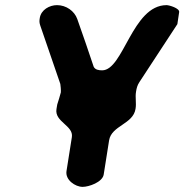

<svg xmlns="http://www.w3.org/2000/svg" viewBox="-20 -727 718 748"><path d="M200 -302C192 -252 267 -238 260 -193L239 -60C234 -26 273 1 302 1C326 1 379 -17 384 -47L405 -180C414 -238 499 -243 508 -303C512 -326 506 -347 510 -370C512 -383 515 -395 523 -407L671 -633L678 -680C680 -695 639 -707 629 -707C495 -707 461 -453 378 -453C365 -453 351 -455 345 -467C336 -495 291 -626 281 -653C270 -684 238 -707 202 -707C173 -707 140 -689 135 -657C133 -645 133 -639 137 -627L215 -400C216 -396 218 -373 217 -367C216 -362 205 -325 203 -320Z"/></svg>

Font: Asimov Print
Style: Regular
Weight: 500
Designer: Google
Version: Version 2.000980: 2014